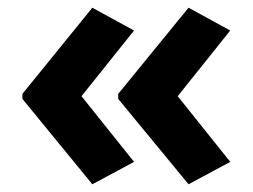

<svg xmlns="http://www.w3.org/2000/svg" viewBox="-20 -523 654 497"><path d="M38 -280V-267L219 -46L327 -104L191 -274L327 -444L219 -503ZM286 -280V-267L468 -46L576 -104L440 -274L576 -444L468 -503Z"/></svg>

Font: Noto Sans Canadian Aboriginal
Style: Bold
Weight: 700
Designer: Monotype Design Team, Typotheque's Kevin King
Foundry: Monotype Imaging Inc.
Version: Version 2.004